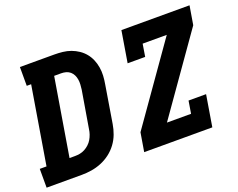

<svg xmlns="http://www.w3.org/2000/svg" viewBox="-115 -944 1430 1152"><g transform="rotate(-20 600.0 -367.5)"><path d="M3 0V-120H46L128 -615H100V-735H319Q346 -735 373 -732Q400 -729 424.5 -720Q449 -711 470.5 -696.5Q492 -682 508 -662.5Q524 -643 534 -619.5Q544 -596 548.5 -569.5Q553 -543 551.5 -516Q550 -489 545 -461L506 -223Q501 -192 489.5 -161Q478 -130 458 -103Q438 -76 411 -55.5Q384 -35 353 -22.5Q322 -10 290.5 -5Q259 0 228 0ZM193 -120H228Q244 -120 260 -123Q276 -126 291 -134Q306 -142 319 -154Q332 -166 340.5 -180.5Q349 -195 354.5 -211Q360 -227 362 -243L402 -481Q404 -497 405 -513Q406 -529 403.5 -544.5Q401 -560 394.5 -573.5Q388 -587 376.5 -597Q365 -607 350 -611Q335 -615 319 -615H275ZM626 0 646 -120 994 -615H840L827 -535H715L748 -735H1183L1163 -615L815 -120H969L982 -200H1094L1061 0Z"/></g></svg>

Font: Iosevka Etoile Heavy Oblique
Style: Regular
Weight: 900
Italic angle: -9°
Designer: Belleve Invis
Foundry: Belleve Invis
Version: Version 15.5.2; ttfautohint (v1.8.4)